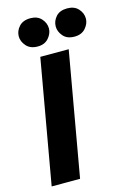

<svg xmlns="http://www.w3.org/2000/svg" viewBox="-137 -997 721 1064"><g transform="rotate(-15 223.0 -465.5)"><path d="M22 0 147 -710H310L185 0ZM360 -769Q317 -769 295 -795Q273 -821 273 -850Q273 -881 295 -906Q317 -931 360 -931Q401 -931 423.5 -906Q446 -881 446 -850Q446 -821 423.5 -795Q401 -769 360 -769ZM149 -769Q106 -769 83.5 -795Q61 -821 61 -850Q61 -881 83.5 -906Q106 -931 149 -931Q189 -931 211.5 -906Q234 -881 234 -850Q234 -821 211.5 -795Q189 -769 149 -769Z"/></g></svg>

Font: Livvic
Style: Bold Italic
Weight: 700
Italic angle: -10°
Designer: Jacques Le Bailly, Baron von Fonthausen
Version: Version 1.001; ttfautohint (v1.8.2)